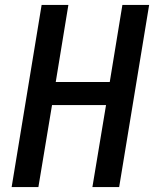

<svg xmlns="http://www.w3.org/2000/svg" viewBox="-20 -755 640 775"><path d="M27 0 148 -735H256L205 -424H423L474 -735H582L461 0H353L408 -331H190L135 0Z"/></svg>

Font: Iosevka SmBd Ex Obl
Style: Regular
Weight: 600
Width: 7
Italic angle: -9°
Monospace: yes
Designer: Belleve Invis
Foundry: Belleve Invis
Version: Version 32.5.0; ttfautohint (v1.8.4)